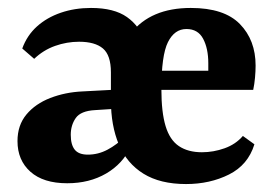

<svg xmlns="http://www.w3.org/2000/svg" viewBox="-20 -453 692 483"><path d="M448 10Q383 10 341 -16Q299 -42 279 -89.5Q259 -137 259 -201Q259 -305 309 -369Q359 -433 460 -433Q544 -433 583.5 -392.5Q623 -352 623 -288Q623 -274 621.5 -257.5Q620 -241 617 -227H343V-275H504Q504 -280 504 -284.5Q504 -289 504 -294Q504 -331 491 -355.5Q478 -380 449 -380Q419 -380 402.5 -347Q386 -314 386 -228Q386 -171 396.5 -136Q407 -101 430 -85.5Q453 -70 488 -70Q517 -70 545 -80Q573 -90 591 -111L620 -90Q604 -38 556 -14Q508 10 448 10ZM259 -190V-271Q259 -314 239 -331Q219 -348 179 -348Q148 -348 118.5 -337.5Q89 -327 66 -305L36 -331Q48 -364 73 -386.5Q98 -409 133 -421Q168 -433 209 -433Q267 -433 299.5 -410Q332 -387 346.5 -345.5Q361 -304 364 -247ZM149 8Q89 8 56.5 -21Q24 -50 24 -98Q24 -138 46.5 -165Q69 -192 106.5 -206.5Q144 -221 187 -223L281 -228V-180L219 -176Q183 -174 170.5 -156Q158 -138 158 -114Q158 -89 168 -76.5Q178 -64 201 -64Q227 -64 250.5 -76.5Q274 -89 294 -109L309 -84Q289 -41 247 -16.5Q205 8 149 8Z"/></svg>

Font: Rasa
Style: Regular
Weight: 400
Designer: Anna Giedrys (Yrsa+Rasa design), David Brezina (Yrsa art-direction, Rasa art-direction, design)
Foundry: Rosetta Type Foundry
Version: Version 2.004